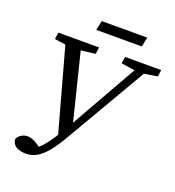

<svg xmlns="http://www.w3.org/2000/svg" viewBox="-152 -935 998 1098"><g transform="rotate(20 347.0 -386.5)"><path d="M44 -14Q50 -30 67.5 -41.5Q85 -53 106 -53Q130 -53 158 -37Q186 -21 208 2L194 14L179 -12Q195 -25 210 -42Q225 -59 240.5 -81Q256 -103 273 -130.5Q290 -158 309 -192H310L446 -432L581 -670H639L319 -121Q289 -69 259.5 -32Q230 5 198.5 24.5Q167 44 130 44Q105 44 86 37.5Q67 31 56 18Q45 5 44 -14ZM62 -629 68 -670H316L310 -629L188 -614H168ZM468 -629 474 -670H694L688 -629L590 -614H571ZM273 -97 115 -670H210L329 -191ZM266 -759 279 -817H556L543 -759Z"/></g></svg>

Font: Source Serif 4
Style: Italic
Weight: 400
Italic angle: -12°
Designer: Frank Grießhammer
Foundry: Adobe Systems Incorporated
Version: Version 4.004;hotconv 1.0.116;makeotfexe 2.5.65601